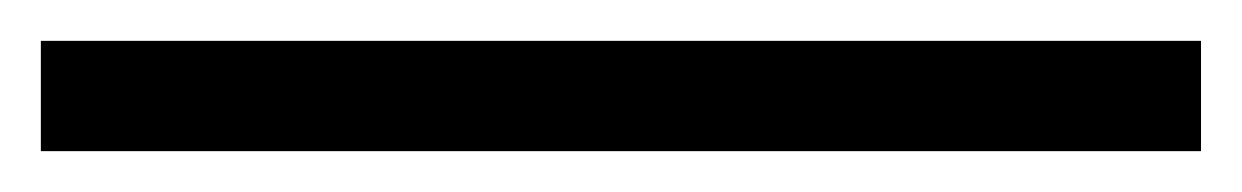

<svg xmlns="http://www.w3.org/2000/svg" viewBox="-20 20 608 94"><path d="M0 40H568V94H0Z"/></svg>

Font: Ibarra Real Nova
Style: Bold
Weight: 700
Designer: Jose Maria Ribagorda & Octavio Pardo
Foundry: Jose Maria Ribagorda
Version: Version 1.014